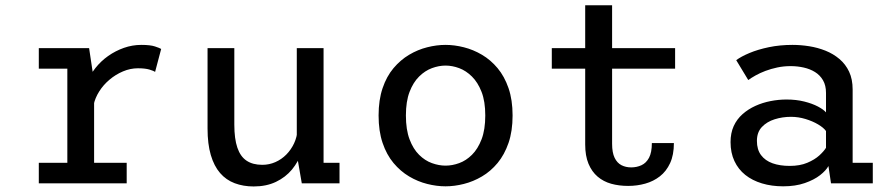

<svg xmlns="http://www.w3.org/2000/svg" viewBox="-20 -678 3290 710"><path d="M123.5 0V-76H229V-424H123.5V-500H309.5L328 -376.5V-76H448.5V0ZM326.5 -291 286.5 -307Q287.5 -339.5 299.8 -369.8Q312 -400 332.5 -426Q353 -452 380 -471Q407 -490 438.2 -501Q469.5 -512 502.5 -512Q536 -512 553.2 -506.2Q570.5 -500.5 576 -497L553.5 -412Q548.5 -416 532.5 -420.8Q516.5 -425.5 490 -425.5Q462 -425.5 434.8 -414Q407.5 -402.5 384.8 -383.2Q362 -364 346.8 -339.8Q331.5 -315.5 326.5 -291Z M918 11.5Q879.5 11.5 847.8 -0.5Q816 -12.5 793.8 -38.2Q771.5 -64 759.5 -104.8Q747.5 -145.5 747.5 -202.5V-500H846.5V-217.5Q846.5 -164.5 857.8 -131.8Q869 -99 891.8 -83.8Q914.5 -68.5 950 -68.5Q975.5 -68.5 998.2 -78.5Q1021 -88.5 1038.8 -106.5Q1056.5 -124.5 1067.5 -148Q1078.5 -171.5 1080 -198L1108 -189Q1108 -151.5 1095.8 -115.8Q1083.5 -80 1059.8 -51.2Q1036 -22.5 1000.5 -5.5Q965 11.5 918 11.5ZM1096 0 1077.5 -107V-500H1176.5V-52.5L1157 -76H1235.5V0Z M1627.5 11Q1594.5 11 1559.8 2.2Q1525 -6.5 1493 -25.5Q1461 -44.5 1435.2 -75.2Q1409.5 -106 1394.8 -149.5Q1380 -193 1380 -251Q1380 -308.5 1394.8 -352Q1409.5 -395.5 1435.2 -426Q1461 -456.5 1493 -475.5Q1525 -494.5 1559.8 -503.2Q1594.5 -512 1627.5 -512Q1660.5 -512 1695.2 -503.2Q1730 -494.5 1762.2 -475.5Q1794.5 -456.5 1820 -426Q1845.5 -395.5 1860.5 -352Q1875.5 -308.5 1875.5 -251Q1875.5 -193 1860.5 -149.5Q1845.5 -106 1820 -75.2Q1794.5 -44.5 1762.2 -25.5Q1730 -6.5 1695.2 2.2Q1660.5 11 1627.5 11ZM1627.5 -65.5Q1652.5 -65.5 1678 -74.8Q1703.5 -84 1725.2 -105.5Q1747 -127 1760.8 -162.8Q1774.5 -198.5 1774.5 -251Q1774.5 -303 1760.8 -338.2Q1747 -373.5 1725.2 -395Q1703.5 -416.5 1678 -426Q1652.5 -435.5 1627.5 -435.5Q1603 -435.5 1577.2 -426Q1551.5 -416.5 1529.8 -395Q1508 -373.5 1494.5 -338.2Q1481 -303 1481 -251Q1481 -198.5 1494.5 -162.8Q1508 -127 1529.8 -105.5Q1551.5 -84 1577.2 -74.8Q1603 -65.5 1627.5 -65.5Z M2144 -143.5V-658.5H2243.5V-146.5Q2243.5 -113.5 2252.8 -94.5Q2262 -75.5 2278 -67.2Q2294 -59 2314 -59Q2334.5 -59 2352 -67Q2369.5 -75 2380 -94.5Q2390.5 -114 2390.5 -149H2472Q2472 -105 2458 -74.8Q2444 -44.5 2420.2 -26Q2396.5 -7.5 2366.2 1Q2336 9.5 2303 9.5Q2269 9.5 2240.2 1.5Q2211.5 -6.5 2190 -24.8Q2168.5 -43 2156.2 -72.5Q2144 -102 2144 -143.5ZM2020.5 -424V-500H2476.5V-424Z M2876 11Q2833.5 11 2797.8 0.2Q2762 -10.5 2736 -31.2Q2710 -52 2695.8 -82.5Q2681.5 -113 2681.5 -152.5Q2681.5 -186 2693.2 -211.8Q2705 -237.5 2726 -256Q2747 -274.5 2773.5 -286.5Q2800 -298.5 2829.5 -304.2Q2859 -310 2888.5 -310Q2924.5 -310 2954.2 -302.5Q2984 -295 3004.8 -284Q3025.5 -273 3034.5 -262.5V-334.5Q3034.5 -362 3023.5 -381Q3012.5 -400 2994 -411.5Q2975.5 -423 2952.2 -428.2Q2929 -433.5 2903.5 -433.5Q2878 -433.5 2854.5 -428.5Q2831 -423.5 2810.5 -415.8Q2790 -408 2774 -399Q2758 -390 2747 -382L2702.5 -455.5Q2720.5 -469 2751.5 -482Q2782.5 -495 2823.2 -503.5Q2864 -512 2910.5 -512Q2941 -512 2972.5 -507Q3004 -502 3032.8 -490.5Q3061.5 -479 3084.2 -459.8Q3107 -440.5 3120 -412.8Q3133 -385 3133 -347V-76H3207.5V0H3053L3043.5 -64Q3034.5 -47.5 3012.5 -30.2Q2990.5 -13 2956 -1Q2921.5 11 2876 11ZM2900.5 -64.5Q2938 -64.5 2965.2 -76Q2992.5 -87.5 3009.8 -103.2Q3027 -119 3034.5 -131.5V-193.5Q3025.5 -206 3005.2 -218Q2985 -230 2958.5 -238Q2932 -246 2905 -246Q2873.5 -246 2844.8 -237Q2816 -228 2797.5 -208.5Q2779 -189 2779 -157Q2779 -125 2794.2 -104.5Q2809.5 -84 2836.8 -74.2Q2864 -64.5 2900.5 -64.5Z"/></svg>

Font: Trispace Thin
Style: Regular
Weight: 400
Version: Version 1.210